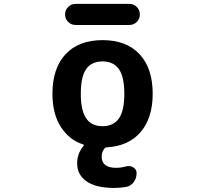

<svg xmlns="http://www.w3.org/2000/svg" viewBox="-20 -761 1040 978"><path d="M419.9 -157.2Q446.3 -118.2 502 -118.2Q557.6 -118.2 585.4 -157.2Q613.3 -196.3 613.3 -283.2Q613.3 -370.1 585.4 -409.2Q557.6 -448.2 502 -448.2Q446.3 -448.2 418.9 -409.2Q391.6 -370.1 391.6 -283.2Q391.6 -196.3 419.9 -157.2ZM365.2 -633.8Q342.8 -633.8 327.1 -649.4Q311.5 -665 311.5 -687.5Q311.5 -710 327.1 -725.6Q342.8 -741.2 365.2 -741.2H638.7Q661.1 -741.2 676.8 -725.6Q692.4 -710 692.4 -687.5Q692.4 -665 676.8 -649.4Q661.1 -633.8 638.7 -633.8ZM561.5 196.3Q469.7 196.3 421.4 163.1Q373 129.9 373 70.3Q373 21.5 405.3 -17.6Q410.2 -23.4 403.3 -25.4Q335 -46.9 292 -111.3Q247.1 -178.7 247.1 -283.2Q247.1 -413.1 314 -484.9Q380.9 -556.6 502.4 -556.6Q624 -556.6 690.9 -484.9Q757.8 -413.1 757.8 -283.2Q757.8 -158.2 694.3 -85.9Q632.8 -16.6 524.4 -10.7Q516.6 -10.7 512.7 -4.9Q498 11.7 498 37.1Q498 93.8 571.3 93.8Q597.7 93.8 624 85.9Q630.9 85 636.7 85Q648.4 85 659.2 91.8Q675.8 101.6 675.8 121.1Q675.8 146.5 661.1 166.5Q646.5 186.5 622.1 191.4Q591.8 196.3 561.5 196.3Z"/></svg>

Font: Gen Jyuu Gothic Monospace Bold
Style: Bold
Weight: 700
Designer: [Source Han Sans]
Ryoko NISHIZUKA  (kana & ideographs); Paul D. Hunt (Latin, Greek & Cyrillic); Wenlong ZHANG  (bopomofo
Version: Version 1.002.20150607